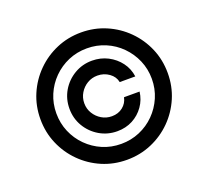

<svg xmlns="http://www.w3.org/2000/svg" viewBox="-127 -896 1152 1063"><g transform="rotate(-20 449.0 -364.0)"><path d="M245.1 -363.3Q245.1 -420.9 272.9 -468Q300.8 -515.1 348.1 -543.2Q395.5 -571.3 452.6 -571.3Q502.9 -571.3 545.2 -549.6Q587.4 -527.8 615 -491Q642.6 -454.1 648.9 -407.2H557.1Q550.8 -440.4 520.8 -461.9Q490.7 -483.4 452.6 -483.4Q419.9 -483.4 392.8 -467.3Q365.7 -451.2 349.1 -423.8Q332.5 -396.5 332.5 -363.3Q332.5 -330.6 349.1 -303.5Q365.7 -276.4 392.8 -260.3Q419.9 -244.1 452.6 -244.1Q490.7 -244.1 517.3 -265.4Q543.9 -286.6 550.8 -320.3H642.6Q636.7 -273.4 610.4 -236.1Q584 -198.7 543.5 -177.2Q502.9 -155.8 452.6 -155.8Q395.5 -155.8 348.1 -183.8Q300.8 -211.9 272.9 -259Q245.1 -306.2 245.1 -363.3ZM449.2 11.2Q371.6 11.2 303.7 -17.8Q235.8 -46.9 184.1 -98.6Q132.3 -150.4 103.3 -218.3Q74.2 -286.1 74.2 -363.8Q74.2 -441.4 103.3 -509.3Q132.3 -577.1 184.1 -628.9Q235.8 -680.7 303.7 -709.7Q371.6 -738.8 449.2 -738.8Q526.9 -738.8 594.7 -709.7Q662.6 -680.7 714.4 -628.9Q766.1 -577.1 795.2 -509.3Q824.2 -441.4 824.2 -363.8Q824.2 -286.1 795.2 -218.3Q766.1 -150.4 714.4 -98.6Q662.6 -46.9 594.7 -17.8Q526.9 11.2 449.2 11.2ZM449.2 -82.5Q507.3 -82.5 558.3 -104.2Q609.4 -126 647.9 -164.8Q686.5 -203.6 708.5 -254.6Q730.5 -305.7 730.5 -363.8Q730.5 -421.9 708.5 -472.9Q686.5 -523.9 647.9 -562.7Q609.4 -601.6 558.3 -623.3Q507.3 -645 449.2 -645Q390.6 -645 339.8 -623.3Q289.1 -601.6 250.2 -562.7Q211.4 -523.9 189.7 -472.9Q168 -421.9 168 -363.8Q168 -305.7 189.7 -254.6Q211.4 -203.6 250.2 -164.8Q289.1 -126 339.8 -104.2Q390.6 -82.5 449.2 -82.5Z"/></g></svg>

Font: Inter 24pt Medium
Style: Regular
Weight: 500
Designer: Rasmus Andersson
Foundry: rsms
Version: Version 4.001;git-66647c0bb